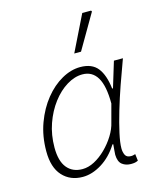

<svg xmlns="http://www.w3.org/2000/svg" viewBox="-112 -815 743 906"><g transform="rotate(-15 259.0 -362.0)"><path d="M180 12Q119 12 81.5 -29Q44 -70 44 -149Q44 -223 67 -285.5Q90 -348 127.5 -394.5Q165 -441 210.5 -466.5Q256 -492 301 -492Q358 -492 385.5 -457.5Q413 -423 421 -355H425L463 -480H507Q485 -421 464 -361Q443 -301 426.5 -245Q410 -189 400 -143.5Q390 -98 390 -71Q390 -52 397 -38Q404 -24 425 -24Q432 -24 437 -25.5Q442 -27 446 -28L450 5Q442 9 434.5 10.5Q427 12 415 12Q390 12 372.5 -1.5Q355 -15 354 -49Q354 -57 355.5 -71Q357 -85 358 -100H354Q320 -46 273 -17Q226 12 180 12ZM188 -24Q217 -24 246.5 -39.5Q276 -55 303 -81.5Q330 -108 349.5 -139.5Q369 -171 376 -202L399 -288Q399 -374 374.5 -415Q350 -456 302 -456Q264 -456 225.5 -432.5Q187 -409 155.5 -367.5Q124 -326 105 -272Q86 -218 86 -156Q86 -90 113 -57Q140 -24 188 -24ZM291 -561 377 -736H420L423 -731L324 -561Z"/></g></svg>

Font: Source Sans 3 Light
Style: Italic
Weight: 300
Italic angle: -11°
Designer: Paul D. Hunt
Foundry: Adobe
Version: Version 3.046;hotconv 1.0.118;makeotfexe 2.5.65603